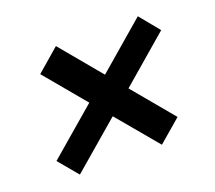

<svg xmlns="http://www.w3.org/2000/svg" viewBox="-91 -658 830 740"><g transform="rotate(-20 324.0 -288.5)"><path d="M456.1 -40 315.4 -208 119.6 -40 52.7 -120.1 248.5 -288.1 108.4 -456.1 202.1 -537.1 342.3 -368.7 538.1 -537.1 604.5 -456.1 409.2 -288.1 549.3 -120.1Z"/></g></svg>

Font: Inter Display Semi Bold
Style: Italic
Weight: 600
Italic angle: -9.39999°
Designer: Rasmus Andersson
Foundry: rsms
Version: Version 4.000;git-4fc901f